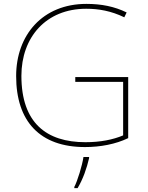

<svg xmlns="http://www.w3.org/2000/svg" viewBox="-20 -746 760 987"><path d="M367 -350V-325H613V-50C561 -28 496 -15 419 -15C219 -15 90 -114 90 -356C90 -554 216 -701 423 -701C487 -701 551 -690 619 -657L631 -682C568 -713 500 -726 424 -726C199 -726 63 -566 63 -355C63 -121 186 10 417 10C496 10 575 -5 639 -36V-350ZM438 67V61H409C403 104 378 185 362 215V221H379C407 174 426 119 438 67Z"/></svg>

Font: Noto Sans Devanagari UI Thin
Style: Regular
Weight: 100
Designer: Jelle Bosma - Monotype Design Team
Foundry: Monotype Imaging Inc.
Version: Version 2.004